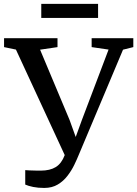

<svg xmlns="http://www.w3.org/2000/svg" viewBox="-34 -936 693 970"><path d="M189.5 13.5Q158 13.5 133.5 8.5Q109 3.5 93.5 -3.5V-76.5Q97.5 -76 114 -75.2Q130.5 -74.5 147.8 -74.2Q165 -74 172 -74Q218.5 -74 247.8 -92Q277 -110 293 -152.5L46.5 -685.5L-13.5 -698V-743H256.5V-698L168.5 -685L317.5 -330L348.5 -244L380 -330.5L514.5 -685.5L429 -698V-743H639.5V-698L587.5 -685L364 -154Q355 -131.5 341.2 -103Q327.5 -74.5 307 -47.8Q286.5 -21 257.8 -3.8Q229 13.5 189.5 13.5ZM461.5 -916.5V-845.5H174.5V-916.5Z"/></svg>

Font: Merriweather Text
Style: Regular
Weight: 400
Designer: Eben Sorkin
Foundry: Eben Sorkin
Version: Version 2.100; ttfautohint (v1.7.19-72a1) -l 8 -r 50 -G 200 